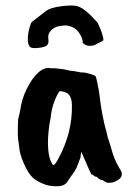

<svg xmlns="http://www.w3.org/2000/svg" viewBox="-20 -661 471 689"><path d="M153 -532 154 -513Q154 -502 147 -497Q140 -492 121 -489.5Q102 -487 92 -490Q78 -496 80 -530Q81 -544 86 -562Q91 -580 94.5 -582.5Q98 -585 143 -620Q160 -634 202.5 -639Q245 -644 260 -638Q287 -629 330 -580Q351 -536 351 -517Q351 -514 326 -503Q319 -497 303.5 -496.5Q288 -496 277 -507Q278 -519 267.5 -537.5Q257 -556 240 -563.5Q223 -571 209.5 -569.5Q196 -568 187 -566Q178 -564 167 -555.5Q156 -547 153 -532ZM238 -287Q237 -309 228 -320.5Q219 -332 195 -334Q188 -329 176.5 -300.5Q165 -272 162 -240Q152 -192 152 -144Q153 -95 168 -72Q170 -68 172 -69Q177 -69 188 -89Q241 -185 238 -287ZM269 -96 254 -57Q254 -55 225 -14Q216 5 191.5 7Q167 9 144 2Q113 -9 97 -24Q81 -39 65.5 -74.5Q50 -110 49 -133Q44 -166 44 -175V-199Q44 -235 47 -241Q48 -245 52 -262Q57 -304 76 -342Q113 -415 152 -417H157Q159 -416 163 -416H176Q211 -413 219 -410Q234 -406 245 -406L271 -401Q283 -402 302.5 -396Q322 -390 323.5 -387Q325 -384 329 -365Q333 -346 334.5 -337.5Q336 -329 337 -320Q345 -247 363 -184Q364 -181 365 -175Q366 -169 372 -151.5Q378 -134 381 -122Q384 -110 392 -90Q398 -75 410 -55Q432 -24 387 -7Q381 -5 366 -5Q363 -5 347 -15Q337 -15 328 -26L320 -28Q313 -35 308 -35Q306 -37 272 -116Q269 -105 269 -96Z"/></svg>

Font: Caveat Brush
Style: Regular
Weight: 400
Designer: Pablo Impallari
Foundry: Creative Lab NY
Version: Version 1.096; ttfautohint (v1.3)